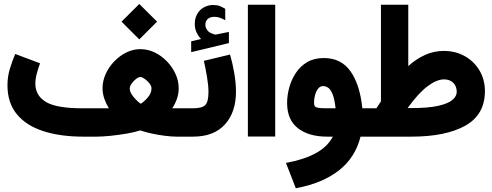

<svg xmlns="http://www.w3.org/2000/svg" viewBox="-20 -706 2544 992"><path d="M607.9 -594.2 699.7 -685.5 791.5 -594.2 699.7 -502.4ZM480.5 -146.5Q485.8 -146.5 498.5 -146.5Q511.2 -146.5 524.2 -146.5Q537.1 -146.5 542.5 -146.5Q527.8 -170.4 518.8 -196.5Q509.8 -222.7 509.8 -251Q509.8 -287.6 525.9 -323.5Q542 -359.4 569.8 -388.4Q597.7 -417.5 632.6 -434.8Q667.5 -452.1 705.1 -452.1Q743.7 -452.1 779.1 -435.1Q814.5 -418 842.5 -388.9Q870.6 -359.9 887 -323.7Q903.3 -287.6 903.3 -250Q903.3 -221.7 894.3 -195.8Q885.3 -169.9 870.1 -146.5Q876 -146.5 881.6 -146.5Q887.2 -146.5 892.1 -146.5H938.5V0H893.6Q866.2 0 831.8 -4.4Q797.4 -8.8 763.7 -16.1Q730 -23.4 704.6 -32.2Q678.2 -23.4 636.5 -16.1Q594.7 -8.8 552 -4.4Q509.3 0 480.5 0H410.2Q291.5 0 203.4 -28.6Q115.2 -57.1 66.9 -116Q18.6 -174.8 18.6 -265.6Q18.6 -310.1 31 -350.8Q43.5 -391.6 58.6 -427.2L187 -378.9Q178.7 -356.9 170.7 -328.1Q162.6 -299.3 162.6 -272.9Q163.1 -211.9 217.5 -179.2Q272 -146.5 405.3 -146.5ZM705.1 -308.1Q695.8 -308.1 682.9 -298.1Q669.9 -288.1 660.2 -274.4Q650.4 -260.7 650.4 -249Q650.4 -234.4 660.2 -218.8Q669.9 -203.1 683.3 -190.2Q696.8 -177.2 707 -169.9Q725.1 -180.7 743.9 -202.9Q762.7 -225.1 762.7 -250Q762.7 -261.7 752 -275.4Q741.2 -289.1 727.5 -298.6Q713.9 -308.1 705.1 -308.1Z M1199.2 -232.4Q1199.2 -126 1142.1 -63Q1085 0 977.1 0H918.5V-146.5H977.1Q1023.9 -146.5 1040.5 -163.1Q1057.1 -179.7 1057.1 -231Q1057.1 -264.2 1049.3 -310.3Q1041.5 -356.4 1033.2 -391.6L1168.5 -424.3Q1181.2 -381.3 1190.2 -329.3Q1199.2 -277.3 1199.2 -232.4ZM1018.6 -504.4Q1004.4 -519.5 995.4 -538.8Q986.3 -558.1 986.3 -583.5Q986.3 -602.5 991.7 -617.7Q997.1 -632.8 1005.9 -644.5Q1019.5 -662.1 1039.6 -671.1Q1059.6 -680.2 1080.6 -680.2Q1102.1 -680.2 1115.7 -674.6Q1129.4 -668.9 1143.6 -660.6L1144 -601.6Q1129.4 -609.4 1116 -614.3Q1102.5 -619.1 1087.4 -619.1Q1078.6 -619.1 1069.3 -616.7Q1060.1 -614.3 1052.7 -607.4Q1041 -596.7 1041 -577.1Q1041.5 -563 1051.3 -549.6Q1061 -536.1 1084 -529.8Q1086.4 -528.8 1088.6 -528.1Q1090.8 -527.3 1093.3 -527.3Q1095.2 -527.3 1097.2 -527.8L1162.6 -541V-483.4L967.8 -436.5V-492.7Z M1260.7 -681.6H1401.9V-0.5H1260.7Z M1653.3 -406.2Q1742.7 -406.2 1791.3 -337.2Q1839.8 -268.1 1852.1 -146.5H1882.3V0H1842.8Q1815.4 108.9 1730 175.3Q1644.5 241.7 1508.3 266.6L1457.5 135.7Q1550.8 118.7 1611.6 85.4Q1672.4 52.2 1699.7 0H1670.4Q1574.7 0 1519 -43.7Q1463.4 -87.4 1463.4 -173.8Q1463.4 -213.4 1474.6 -254.2Q1485.8 -294.9 1508.8 -329.6Q1531.7 -364.3 1567.6 -385.3Q1603.5 -406.2 1653.3 -406.2ZM1713.9 -146.5Q1708.5 -194.3 1698.5 -219Q1688.5 -243.7 1675.8 -252.4Q1663.1 -261.2 1648.9 -261.2Q1633.8 -261.2 1623.3 -247.6Q1612.8 -233.9 1607.7 -214.4Q1602.5 -194.8 1602.5 -176.3Q1602.5 -166.5 1605.2 -159.7Q1607.9 -152.8 1621.1 -149.7Q1634.3 -146.5 1665.5 -146.5Z M2089.4 -364.7Q2131.3 -402.3 2177 -422.6Q2222.7 -442.9 2272.5 -442.9Q2334 -442.9 2382.1 -415.5Q2430.2 -388.2 2457.8 -341.1Q2485.4 -293.9 2485.4 -235.4Q2485.4 -113.3 2384 -56.6Q2282.7 0 2105 0H1862.8V-146.5H1924.8Q1930.7 -155.8 1937 -165Q1943.4 -174.3 1948.2 -182.1V-681.6H2089.4ZM2102.5 -147.5Q2193.4 -147.5 2245.1 -159.4Q2296.9 -171.4 2318.4 -190.4Q2339.8 -209.5 2339.8 -231.4Q2339.8 -259.8 2322.3 -277.8Q2304.7 -295.9 2273.9 -295.9Q2236.8 -295.9 2189.2 -260.5Q2141.6 -225.1 2085.9 -147.5Z"/></svg>

Font: Vazir Black
Style: Black
Weight: 900
Designer: Saber Rastikerdar
Foundry: Saber Rastikerdar
Version: Version 30.0.0